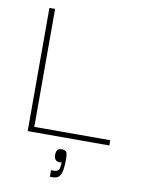

<svg xmlns="http://www.w3.org/2000/svg" viewBox="-85 -621 634 864"><g transform="rotate(10 232.5 -189.0)"><path d="M70 -15V-563H96V-15ZM70 0V-24H443V0ZM204 185V155H215Q238 155 241.5 141Q245 127 245 112Q229 116 219.5 108.5Q210 101 210 82Q210 71 215 62.5Q220 54 236 54Q253 54 257.5 63.5Q262 73 262 93Q262 124 258.5 144.5Q255 165 245.5 175Q236 185 218 185Z"/></g></svg>

Font: Darker Grotesque Light Light
Style: Regular
Weight: 300
Version: Version 1.000;gftools[0.9.28]